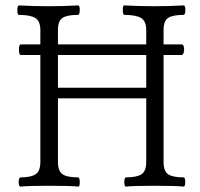

<svg xmlns="http://www.w3.org/2000/svg" viewBox="-20 -686 740 709"><path d="M56 3Q49 3 49 -13.5Q49 -30 56 -31Q94 -31 111.5 -42.5Q129 -54 129 -88V-483H57Q50 -483 50 -502.5Q50 -522 57 -522H129V-575Q129 -608 110.5 -619.5Q92 -631 50 -631Q44 -631 44 -648.5Q44 -666 50 -666Q104 -663 159 -663Q214 -663 268 -666Q275 -666 274.5 -648.5Q274 -631 268 -631Q228 -631 211 -620Q194 -609 194 -575V-522H520V-575Q520 -608 501 -619.5Q482 -631 439 -631Q434 -631 433.5 -648.5Q433 -666 439 -666Q494 -663 549 -663Q604 -663 658 -666Q665 -666 664.5 -648.5Q664 -631 658 -631Q618 -631 601 -620Q584 -609 584 -575V-522H652Q657 -522 659 -512Q661 -502 658.5 -492.5Q656 -483 651 -483H584V-88Q584 -54 601 -42.5Q618 -31 658 -31Q664 -31 664 -14Q664 3 658 3Q630 0 552 0Q474 0 445 3Q439 3 439 -13.5Q439 -30 445 -31Q485 -31 502.5 -42.5Q520 -54 520 -88V-323H194V-88Q194 -54 211 -42.5Q228 -31 269 -31Q274 -31 274.5 -14Q275 3 269 3Q239 0 162 0Q85 0 56 3ZM194 -362H520V-483H194Z"/></svg>

Font: Junicode Cond Light
Style: Regular
Weight: 300
Width: 3
Designer: Peter S. Baker
Version: Version 2.201